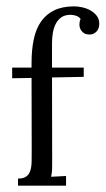

<svg xmlns="http://www.w3.org/2000/svg" viewBox="-20 -589 335 609"><path d="M235.8 -528.8Q230.5 -536.1 221.2 -539.1Q211.9 -542 203.6 -542Q186 -542 174.8 -534.2Q163.6 -526.4 157 -513.7Q150.4 -501 147.7 -485.1Q145 -469.2 145 -453.1V-374.5H245.6V-345.2L145 -343.3L145.5 -79.1Q145.5 -64.5 145.3 -53Q145 -41.5 142.1 -28.3L189.5 -30.8V0H37.1V-22.5Q54.2 -22.5 63.2 -29.1Q72.3 -35.6 76.2 -47.9Q80.1 -60.1 80.3 -76.9Q80.6 -93.8 80.6 -113.8L80.1 -341.8L18.6 -340.8V-374.5H80.1V-390.1Q80.1 -431.6 87.2 -464.8Q94.2 -498 110.4 -521Q126.5 -543.9 152.3 -556.4Q178.2 -568.8 214.8 -568.8Q227.1 -568.8 241.2 -565.7Q255.4 -562.5 267.1 -555.9Q278.8 -549.3 286.9 -538.8Q294.9 -528.3 294.9 -513.7Q294.9 -498.5 286.1 -489Q277.3 -479.5 264.2 -479.5Q254.4 -479.5 248.5 -482.7Q242.7 -485.8 238.8 -490.7Q234.9 -495.6 233.4 -501Q231.9 -506.3 231.9 -510.7Q231.9 -515.1 232.7 -519.8Q233.4 -524.4 235.8 -528.8Z"/></svg>

Font: Parastoo Print
Style: Print
Weight: 400
Foundry: Saber Rastikerdar (saber.rastikerdar@gmail.com)
Version: Version 1.0.0-alpha5